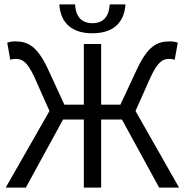

<svg xmlns="http://www.w3.org/2000/svg" viewBox="-20 -857 845 877"><path d="M6 0H98L268 -311H363V0H442V-311H537L707 0H798L599 -350L668 -505C702 -578 725 -588 754 -588C760 -588 769 -587 778 -584L792 -662C782 -666 768 -668 756 -668C697 -668 656 -646 608 -546L530 -379H442V-656H363V-379H274L197 -546C149 -646 108 -668 49 -668C37 -668 23 -666 13 -662L27 -584C35 -587 45 -588 51 -588C80 -588 103 -578 137 -505L206 -350ZM402 -705C513 -705 549 -770 553 -837H481C479 -790 458 -751 402 -751C346 -751 325 -790 323 -837H251C255 -770 291 -705 402 -705Z"/></svg>

Font: Giro Sans Regular
Style: Regular
Weight: 400
Designer: Paul D. Hunt
Foundry: Adobe Systems Incorporated
Version: Version 1.000;PS 1.0;hotconv 1.0.88;makeotf.lib2.5.647800